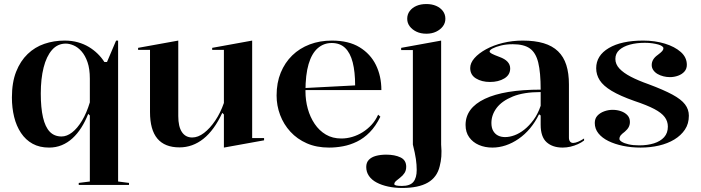

<svg xmlns="http://www.w3.org/2000/svg" viewBox="-20 -716 3472 951"><path d="M370 200V190L425 183V-144L417 -152Q402 -114 382.5 -83.5Q363 -53 339 -31Q315 -9 286 3Q257 15 223 15Q176 15 141.5 -4Q107 -23 84 -57.5Q61 -92 50 -137Q39 -182 39 -233Q39 -308 60 -361Q81 -414 117 -448.5Q153 -483 200 -499Q247 -515 300 -515Q336 -515 366 -506.5Q396 -498 420 -483.5Q444 -469 463.5 -450Q483 -431 497 -409H510L555 -515H565V183L619 190V200ZM285 -40Q311 -40 337 -60Q363 -80 386 -118Q409 -156 425 -209V-326Q425 -375 413.5 -408Q402 -441 384 -461.5Q366 -482 345 -491Q324 -500 306 -500Q265 -500 237.5 -468.5Q210 -437 196 -381.5Q182 -326 182 -253Q182 -182 193 -134.5Q204 -87 226.5 -63.5Q249 -40 285 -40Z M869 14Q796 14 759.5 -29.5Q723 -73 723 -161V-469H664V-479L863 -515V-141Q863 -89 881 -62Q899 -35 932 -35Q961 -35 990.5 -57.5Q1020 -80 1046 -118.5Q1072 -157 1089 -206V-469H1031V-479L1229 -515V-32H1288V-21L1089 15V-149L1081 -157Q1041 -71 987.5 -28.5Q934 14 869 14Z M1624 -515Q1707 -515 1761 -482Q1815 -449 1842 -394Q1869 -339 1869 -270H1490V-280L1739 -293Q1739 -360 1727 -407Q1715 -454 1689.5 -478.5Q1664 -503 1623 -503Q1583 -503 1553.5 -477Q1524 -451 1508.5 -398.5Q1493 -346 1493 -264Q1493 -219 1504.5 -177.5Q1516 -136 1538.5 -102.5Q1561 -69 1594 -49.5Q1627 -30 1671 -30Q1698 -30 1725 -38Q1752 -46 1776 -61Q1800 -76 1820 -97.5Q1840 -119 1853 -148L1864 -138Q1841 -91 1811.5 -61Q1782 -31 1748 -14.5Q1714 2 1679 8.5Q1644 15 1610 15Q1548 15 1500 -6Q1452 -27 1418.5 -63.5Q1385 -100 1367.5 -146.5Q1350 -193 1350 -243Q1350 -306 1370.5 -356Q1391 -406 1427.5 -441.5Q1464 -477 1514 -496Q1564 -515 1624 -515Z M2092 -549Q2064 -549 2043 -559Q2022 -569 2009.5 -585.5Q1997 -602 1997 -623Q1997 -645 2009.5 -661.5Q2022 -678 2043 -687Q2064 -696 2092 -696Q2119 -696 2140 -687Q2161 -678 2173.5 -661.5Q2186 -645 2186 -623Q2186 -602 2173.5 -585.5Q2161 -569 2140 -559Q2119 -549 2092 -549ZM1972 215Q1935 215 1902.5 208Q1870 201 1845.5 188Q1821 175 1807.5 155.5Q1794 136 1794 111Q1794 89 1807 75.5Q1820 62 1842.5 56Q1865 50 1893 50Q1935 50 1963.5 63.5Q1992 77 1992 110Q1992 128 1983.5 141Q1975 154 1963 163Q1951 172 1942 180Q1933 188 1933 196Q1933 200 1941.5 202.5Q1950 205 1971 205Q2011 205 2027.5 185Q2044 165 2044 126Q2044 100 2040 72Q2036 44 2025 0V-468H1967V-479L2165 -515V0Q2168 34 2166 59Q2164 84 2158 107Q2145 162 2099 188.5Q2053 215 1972 215Z M2569 -515Q2629 -515 2672.5 -502Q2716 -489 2744 -462Q2772 -435 2785 -394Q2798 -353 2798 -298V-34Q2798 -22 2803.5 -15Q2809 -8 2819 -8Q2829 -8 2843.5 -14Q2858 -20 2873 -30V-20Q2860 -10 2842.5 -2Q2825 6 2805.5 10.5Q2786 15 2767 15Q2717 15 2687.5 -11.5Q2658 -38 2658 -98Q2658 -114 2658 -121.5Q2658 -129 2658 -133.5Q2658 -138 2658 -144L2650 -150Q2631 -111 2605.5 -80.5Q2580 -50 2549 -28.5Q2518 -7 2485 4Q2452 15 2419 15Q2382 15 2352 2Q2322 -11 2304 -36Q2286 -61 2286 -97Q2286 -181 2381.5 -226.5Q2477 -272 2658 -272Q2658 -357 2646 -406Q2634 -455 2604.5 -476Q2575 -497 2520 -497Q2487 -497 2461 -490.5Q2435 -484 2420 -476Q2405 -468 2405 -461Q2405 -456 2416 -450Q2427 -444 2454 -434Q2507 -415 2507 -377Q2507 -345 2478 -327.5Q2449 -310 2407 -310Q2366 -310 2337.5 -327.5Q2309 -345 2309 -379Q2309 -404 2330 -428Q2351 -452 2387.5 -472Q2424 -492 2471 -503.5Q2518 -515 2569 -515ZM2658 -260Q2574 -260 2520 -238Q2466 -216 2440 -181.5Q2414 -147 2414 -107Q2414 -83 2423 -67.5Q2432 -52 2447 -44.5Q2462 -37 2482 -37Q2504 -37 2528.5 -46Q2553 -55 2577 -74Q2601 -93 2622.5 -122Q2644 -151 2658 -192Z M3153 15Q3107 15 3066 6.5Q3025 -2 2993.5 -17.5Q2962 -33 2944 -55.5Q2926 -78 2926 -107Q2926 -129 2939 -143Q2952 -157 2972.5 -164.5Q2993 -172 3014 -172Q3037 -172 3056.5 -165Q3076 -158 3088 -145Q3100 -132 3100 -112Q3100 -98 3094 -86.5Q3088 -75 3075 -64Q3059 -52 3053.5 -44.5Q3048 -37 3048 -28Q3048 -21 3060 -13.5Q3072 -6 3094 -1Q3116 4 3146 4Q3187 4 3219 -6Q3251 -16 3269.5 -36.5Q3288 -57 3288 -89Q3288 -115 3272.5 -136Q3257 -157 3221 -176Q3185 -195 3122 -216Q3051 -241 3009.5 -266Q2968 -291 2950.5 -318.5Q2933 -346 2933 -378Q2933 -441 2995.5 -478Q3058 -515 3166 -515Q3224 -515 3273 -500Q3322 -485 3352 -458.5Q3382 -432 3382 -395Q3382 -375 3370 -361.5Q3358 -348 3338.5 -341Q3319 -334 3298 -334Q3282 -334 3266 -338Q3250 -342 3237 -349.5Q3224 -357 3216 -368.5Q3208 -380 3208 -394Q3208 -423 3238 -444Q3254 -456 3260 -463Q3266 -470 3266 -477Q3266 -482 3259.5 -487Q3253 -492 3240.5 -495.5Q3228 -499 3211 -501.5Q3194 -504 3174 -504Q3133 -504 3100 -495Q3067 -486 3047.5 -468.5Q3028 -451 3028 -424Q3028 -398 3048 -376.5Q3068 -355 3104.5 -336Q3141 -317 3192 -299Q3267 -271 3310.5 -247.5Q3354 -224 3373 -199Q3392 -174 3392 -143Q3392 -103 3372.5 -74Q3353 -45 3320 -25Q3287 -5 3244 5Q3201 15 3153 15Z"/></svg>

Font: Kalnia Medium
Style: Regular
Weight: 500
Designer: Frida Medrano
Foundry: Frida Medrano
Version: Version 1.105